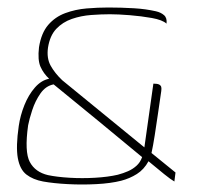

<svg xmlns="http://www.w3.org/2000/svg" viewBox="-20 -484 542 512"><path d="M445 0Q436 -5 418 -19.5Q400 -34 376 -54Q364 -32 345 -20Q326 -8 303 -2Q275 5 237 7Q199 9 161 7Q123 5 95 0Q68 -5 50.5 -18.5Q33 -32 27.5 -62.5Q22 -93 30 -148Q34 -176 45 -203.5Q56 -231 73 -250.5Q90 -270 111 -274Q96 -288 88 -306Q80 -324 84 -358Q90 -396 108.5 -417.5Q127 -439 154 -449Q181 -459 211 -461.5Q241 -464 269 -464Q286 -464 303 -463.5Q320 -463 337 -462Q354 -461 368 -459Q382 -457 395.5 -454Q409 -451 417.5 -443.5Q426 -436 424 -421Q413 -431 385 -436Q357 -441 326 -443.5Q295 -446 273 -446Q250 -446 223 -444Q196 -442 171.5 -433.5Q147 -425 130 -407Q113 -389 108 -357Q104 -329 115 -309Q126 -289 146 -270L365 -91L389 -261Q400 -261 404.5 -258.5Q409 -256 410 -252Q411 -248 410 -241Q406 -214 401.5 -182.5Q397 -151 392.5 -122.5Q388 -94 384 -76L448 -24ZM123 -259Q102 -255 88 -235Q74 -215 66 -190.5Q58 -166 55 -150Q45 -79 59.5 -52Q74 -25 108 -17Q132 -12 165.5 -10Q199 -8 233.5 -10Q268 -12 294 -18Q309 -22 321.5 -27.5Q334 -33 344 -42Q354 -51 359 -65Q300 -114 241 -162.5Q182 -211 123 -259Z"/></svg>

Font: Genos Thin
Style: Italic
Weight: 100
Italic angle: -8°
Designer: Robert E. Leuschke
Foundry: Robert E. Leuschke
Version: Version 1.010